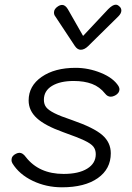

<svg xmlns="http://www.w3.org/2000/svg" viewBox="-20 -789 563 818"><path d="M33 -93Q29 -100 29 -107Q29 -125 48 -134Q56 -138 63 -138Q77 -138 90 -120Q146 -48 251 -48Q315 -48 351.5 -70.5Q388 -93 388 -132Q388 -151 378 -164Q368 -177 339.5 -190.5Q311 -204 249 -226Q171 -254 136.5 -286Q102 -318 102 -361Q102 -423 157.5 -461.5Q213 -500 302 -500Q357 -500 410 -478.5Q463 -457 485 -422Q489 -414 489 -409Q489 -392 470 -382Q460 -377 452 -377Q438 -377 428 -390Q405 -419 372 -431.5Q339 -444 294 -444Q236 -444 201.5 -423Q167 -402 167 -364Q167 -345 176.5 -332.5Q186 -320 211.5 -307Q237 -294 288 -277Q380 -245 416 -213.5Q452 -182 452 -136Q452 -69 396.5 -30Q341 9 244 9Q177 9 119.5 -18.5Q62 -46 33 -93ZM299 -593 215 -720Q210 -726 210 -736Q210 -751 227 -762Q236 -768 245 -768Q258 -768 269 -750L334 -636L441 -750Q460 -769 473 -769Q481 -769 487 -763Q497 -756 497 -744Q497 -732 484 -719L356 -593Q340 -577 324 -577Q310 -577 299 -593Z"/></svg>

Font: Kodchasan Light
Style: Italic
Weight: 300
Italic angle: -10°
Version: Version 1.000; ttfautohint (v1.6)